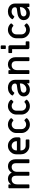

<svg xmlns="http://www.w3.org/2000/svg" viewBox="2174 -2994 833 5220"><g transform="rotate(-90 2590.0 -383.5)"><path d="M101 0Q93 0 87.5 -5.5Q82 -11 82 -19V-552Q82 -560 87.5 -565.5Q93 -571 101 -571H169Q177 -571 182.5 -565.5Q188 -560 188 -552V-499Q216 -542 255.5 -563Q295 -584 340 -584Q398 -584 441.5 -556.5Q485 -529 508 -480Q535 -530 580.5 -556.5Q626 -583 681 -583Q739 -583 781 -557.5Q823 -532 846.5 -486.5Q870 -441 870 -380V-19Q870 -11 864.5 -5.5Q859 0 851 0H783Q775 0 769.5 -5.5Q764 -11 764 -19V-365Q764 -422 736.5 -452Q709 -482 661 -482Q601 -482 565 -442Q529 -402 529 -331V-19Q529 -11 523.5 -5.5Q518 0 510 0H442Q434 0 428.5 -5.5Q423 -11 423 -19V-366Q423 -423 395.5 -453Q368 -483 320 -483Q260 -483 224 -443Q188 -403 188 -332V-19Q188 -11 182.5 -5.5Q177 0 169 0Z M1236 0Q1172 0 1119.5 -31Q1067 -62 1036 -115Q1005 -168 1005 -232V-352Q1005 -417 1036 -469Q1067 -521 1119.5 -552.5Q1172 -584 1236 -584Q1300 -584 1352 -552.5Q1404 -521 1435.5 -469Q1467 -417 1467 -352V-284Q1467 -267 1455 -255.5Q1443 -244 1426 -244H1111V-226Q1111 -192 1127.5 -163Q1144 -134 1172.5 -117.5Q1201 -101 1236 -101H1390Q1398 -101 1403.5 -95.5Q1409 -90 1409 -82V-19Q1409 -11 1403.5 -5.5Q1398 0 1390 0ZM1111 -340H1361V-358Q1361 -393 1344 -421Q1327 -449 1299 -466Q1271 -483 1236 -483Q1201 -483 1172.5 -466Q1144 -449 1127.5 -421Q1111 -393 1111 -358Z M1815 13Q1751 13 1698.5 -18Q1646 -49 1615 -102Q1584 -155 1584 -219V-352Q1584 -417 1615 -469Q1646 -521 1698.5 -552.5Q1751 -584 1815 -584Q1863 -584 1906.5 -565Q1950 -546 1981 -512Q1988 -505 1988 -496Q1988 -487 1980 -478L1962 -460Q1953 -451 1943 -442Q1936 -435 1928 -435Q1919 -435 1911 -443Q1892 -462 1868 -472Q1844 -482 1815 -482Q1780 -482 1751.5 -465Q1723 -448 1706.5 -420Q1690 -392 1690 -357V-214Q1690 -180 1706.5 -151.5Q1723 -123 1751.5 -106Q1780 -89 1815 -89Q1844 -89 1868 -99Q1892 -109 1911 -127Q1919 -136 1928 -136Q1936 -136 1943 -129Q1953 -121 1962 -111.5Q1971 -102 1980 -93Q1988 -85 1988 -74Q1988 -66 1981 -59Q1950 -25 1906.5 -6Q1863 13 1815 13Z M2317 13Q2253 13 2200.5 -18Q2148 -49 2117 -102Q2086 -155 2086 -219V-352Q2086 -417 2117 -469Q2148 -521 2200.5 -552.5Q2253 -584 2317 -584Q2365 -584 2408.5 -565Q2452 -546 2483 -512Q2490 -505 2490 -496Q2490 -487 2482 -478L2464 -460Q2455 -451 2445 -442Q2438 -435 2430 -435Q2421 -435 2413 -443Q2394 -462 2370 -472Q2346 -482 2317 -482Q2282 -482 2253.5 -465Q2225 -448 2208.5 -420Q2192 -392 2192 -357V-214Q2192 -180 2208.5 -151.5Q2225 -123 2253.5 -106Q2282 -89 2317 -89Q2346 -89 2370 -99Q2394 -109 2413 -127Q2421 -136 2430 -136Q2438 -136 2445 -129Q2455 -121 2464 -111.5Q2473 -102 2482 -93Q2490 -85 2490 -74Q2490 -66 2483 -59Q2452 -25 2408.5 -6Q2365 13 2317 13Z M2764 13Q2709 13 2667.5 -8Q2626 -29 2602.5 -66.5Q2579 -104 2579 -154Q2579 -222 2626 -266.5Q2673 -311 2758 -324Q2775 -327 2800 -330Q2825 -333 2849 -336.5Q2873 -340 2886 -342Q2908 -346 2918.5 -358Q2929 -370 2929 -391V-397Q2927 -438 2894 -461Q2861 -484 2814 -484Q2772 -484 2741 -468Q2710 -452 2692 -423Q2684 -410 2673 -410Q2666 -410 2660 -414L2614 -446Q2605 -452 2605 -463Q2605 -466 2607 -472Q2636 -524 2690.5 -554Q2745 -584 2816 -584Q2881 -584 2929 -559.5Q2977 -535 3004 -491.5Q3031 -448 3031 -389V-19Q3031 -11 3026 -5.5Q3021 0 3013 0H2953Q2935 0 2935 -19V-68Q2902 -28 2858.5 -7.5Q2815 13 2764 13ZM2772 -82Q2816 -82 2852 -104Q2888 -126 2910 -160.5Q2932 -195 2932 -232V-259Q2907 -256 2877.5 -252Q2848 -248 2819.5 -244Q2791 -240 2768 -236Q2680 -221 2680 -157Q2680 -123 2705.5 -102.5Q2731 -82 2772 -82Z M3207 0Q3199 0 3193.5 -5.5Q3188 -11 3188 -19V-552Q3188 -560 3193.5 -565.5Q3199 -571 3207 -571H3275Q3283 -571 3288.5 -565.5Q3294 -560 3294 -552V-502Q3321 -541 3360 -562.5Q3399 -584 3448 -584Q3506 -584 3550.5 -558Q3595 -532 3620 -486.5Q3645 -441 3645 -381V-19Q3645 -11 3639.5 -5.5Q3634 0 3626 0H3558Q3550 0 3544.5 -5.5Q3539 -11 3539 -19V-366Q3539 -423 3510 -453Q3481 -483 3429 -483Q3368 -483 3331 -443Q3294 -403 3294 -332V-19Q3294 -11 3288.5 -5.5Q3283 0 3275 0Z M3909 0Q3890 0 3877 -13Q3864 -26 3864 -45V-470H3775Q3767 -470 3762 -475.5Q3757 -481 3757 -489V-552Q3757 -560 3762 -565.5Q3767 -571 3775 -571H3925Q3944 -571 3957 -557.5Q3970 -544 3970 -525V-101H4058Q4066 -101 4071.5 -95.5Q4077 -90 4077 -82V-19Q4077 -11 4071.5 -5.5Q4066 0 4058 0ZM3886 -641Q3878 -641 3873 -646.5Q3868 -652 3868 -660V-762Q3868 -770 3873 -775Q3878 -780 3886 -780H3948Q3956 -780 3961 -775Q3966 -770 3966 -762V-660Q3966 -652 3961 -646.5Q3956 -641 3948 -641Z M4391 13Q4327 13 4274.5 -18Q4222 -49 4191 -102Q4160 -155 4160 -219V-352Q4160 -417 4191 -469Q4222 -521 4274.5 -552.5Q4327 -584 4391 -584Q4439 -584 4482.5 -565Q4526 -546 4557 -512Q4564 -505 4564 -496Q4564 -487 4556 -478L4538 -460Q4529 -451 4519 -442Q4512 -435 4504 -435Q4495 -435 4487 -443Q4468 -462 4444 -472Q4420 -482 4391 -482Q4356 -482 4327.5 -465Q4299 -448 4282.5 -420Q4266 -392 4266 -357V-214Q4266 -180 4282.5 -151.5Q4299 -123 4327.5 -106Q4356 -89 4391 -89Q4420 -89 4444 -99Q4468 -109 4487 -127Q4495 -136 4504 -136Q4512 -136 4519 -129Q4529 -121 4538 -111.5Q4547 -102 4556 -93Q4564 -85 4564 -74Q4564 -66 4557 -59Q4526 -25 4482.5 -6Q4439 13 4391 13Z M4838 13Q4783 13 4741.5 -8Q4700 -29 4676.5 -66.5Q4653 -104 4653 -154Q4653 -222 4700 -266.5Q4747 -311 4832 -324Q4849 -327 4874 -330Q4899 -333 4923 -336.5Q4947 -340 4960 -342Q4982 -346 4992.5 -358Q5003 -370 5003 -391V-397Q5001 -438 4968 -461Q4935 -484 4888 -484Q4846 -484 4815 -468Q4784 -452 4766 -423Q4758 -410 4747 -410Q4740 -410 4734 -414L4688 -446Q4679 -452 4679 -463Q4679 -466 4681 -472Q4710 -524 4764.5 -554Q4819 -584 4890 -584Q4955 -584 5003 -559.5Q5051 -535 5078 -491.5Q5105 -448 5105 -389V-19Q5105 -11 5100 -5.5Q5095 0 5087 0H5027Q5009 0 5009 -19V-68Q4976 -28 4932.5 -7.5Q4889 13 4838 13ZM4846 -82Q4890 -82 4926 -104Q4962 -126 4984 -160.5Q5006 -195 5006 -232V-259Q4981 -256 4951.5 -252Q4922 -248 4893.5 -244Q4865 -240 4842 -236Q4754 -221 4754 -157Q4754 -123 4779.5 -102.5Q4805 -82 4846 -82Z"/></g></svg>

Font: Miriam Libre SemiBold
Style: Regular
Weight: 600
Version: Version 2.000